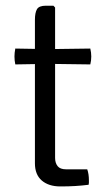

<svg xmlns="http://www.w3.org/2000/svg" viewBox="-20 -666 377 690"><path d="M105.5 -595Q105.5 -620 112.8 -632.8Q120 -645.5 145 -645.5H172L178 -639V-98.5Q178 -80.5 187 -69Q196 -57.5 217.5 -57.5H293.5Q299.5 -41 299.5 -17.5Q299.5 -13.5 299.5 -9.5Q299.5 -5.5 298.5 -2Q275 1 250.8 2.5Q226.5 4 197 4Q155 4 130.2 -17.2Q105.5 -38.5 105.5 -79ZM304.5 -491.5Q308 -477 308 -463Q308 -448 304.5 -434.5L153.5 -436.5L35 -434.5Q32 -449 32 -463Q32 -476 35 -491.5L153 -489.5Z"/></svg>

Font: Signika Light Light
Style: Regular
Weight: 300
Version: Version 2.001